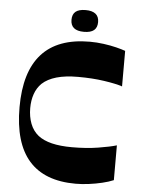

<svg xmlns="http://www.w3.org/2000/svg" viewBox="-59 -916 713 974"><g transform="rotate(5 297.5 -429.0)"><path d="M554.9 -23Q530.8 -12.7 497.8 -4.9Q464.8 3 429.7 7.5Q394.7 12 363 12Q204.6 12 125.3 -78.2Q46 -168.3 46 -350Q46 -530.4 127.6 -621.2Q209.3 -712 372.4 -712Q408.1 -712 443.5 -707.1Q478.8 -702.3 508.2 -695Q537.5 -687.6 554.9 -681.3V-500.4Q521.9 -511.4 462 -520.2Q402.1 -529.1 328.6 -529.1Q264.3 -529.1 219.1 -516.1Q174 -503.1 146.3 -477.5Q123 -454.6 111.7 -422.2Q100.4 -389.9 100.4 -350Q100.4 -306.8 114 -271.2Q127.7 -235.5 155.9 -212.9Q182.9 -191.9 225.7 -181.4Q268.6 -170.9 328.6 -170.9Q402.1 -170.9 462 -180.6Q521.9 -190.3 554.9 -200.2ZM337.7 -759.3Q269.9 -759.3 269.9 -814.9Q269.9 -842.7 286.4 -856.4Q303 -870.1 337.7 -870.1Q371.1 -870.1 388.3 -856.2Q405.5 -842.4 405.5 -814.7Q405.5 -787 389 -773.1Q372.4 -759.3 337.7 -759.3Z"/></g></svg>

Font: Ojuju ExtraLight
Style: Regular
Weight: 200
Designer: Chisaokwu Joboson, Mirko Velimirovic
Foundry: Udi Foundry
Version: Version 1.000